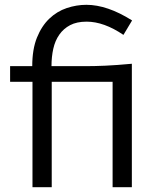

<svg xmlns="http://www.w3.org/2000/svg" viewBox="-20 -778 640 798"><path d="M115 -438H22V-503H114Q114 -573 133.5 -621.5Q153 -670 185 -700.5Q217 -731 257.5 -744.5Q298 -758 339 -758Q426 -758 529 -693L493 -633Q412 -688 340 -688Q299 -688 271.5 -673.5Q244 -659 226.5 -634Q209 -609 201.5 -575.5Q194 -542 194 -503H335Q373 -503 418 -505Q463 -507 528 -513V0H448V-438H195V0H115Z"/></svg>

Font: Actor
Style: Regular
Weight: 400
Designer: Thomas Junold
Foundry: Thomas Junold
Version: Version 1.001